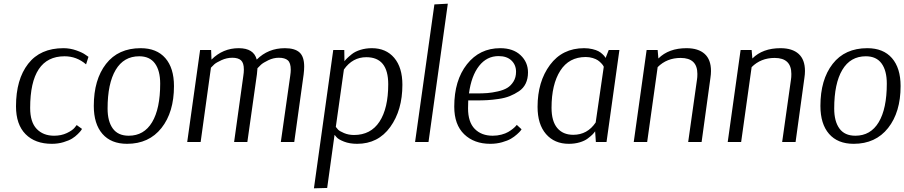

<svg xmlns="http://www.w3.org/2000/svg" viewBox="-20 -772 4917 1044"><path d="M448 -422Q397 -466 331 -466Q144 -466 144 -185Q144 -108 179.5 -71Q215 -34 274 -34Q313 -34 343.5 -48.5Q374 -63 386 -78L397 -92L426 -71Q424 -68 420.5 -62.5Q417 -57 403 -43Q389 -29 372 -18.5Q355 -8 325.5 1Q296 10 262 10Q171 10 119 -42.5Q67 -95 67 -194Q67 -340 133 -425Q199 -510 325 -510Q361 -510 395 -498Q429 -486 445 -474L461 -463Z M926 -304Q926 -162 858 -76Q790 10 671 10Q584 10 537 -44Q490 -98 490 -196Q490 -339 556.5 -424.5Q623 -510 745 -510Q832 -510 879 -456Q926 -402 926 -304ZM737 -466Q653 -466 609 -392Q565 -318 565 -182Q565 -112 593.5 -73Q622 -34 680 -34Q763 -34 807 -107.5Q851 -181 851 -317Q851 -388 822.5 -427Q794 -466 737 -466Z M998 0 1068 -500H1128L1130 -448Q1192 -510 1278 -510Q1360 -510 1376 -448Q1438 -510 1529 -510Q1583 -510 1608.5 -487Q1634 -464 1634 -410Q1634 -391 1631 -367L1580 0H1507L1558 -359Q1561 -379 1561 -393Q1561 -430 1545 -444Q1529 -458 1496 -458Q1467 -458 1439 -444.5Q1411 -431 1399 -420Q1387 -409 1380 -401L1377 -368L1325 0H1253L1303 -359Q1306 -378 1306 -394Q1306 -430 1290.5 -444Q1275 -458 1243 -458Q1213 -458 1184.5 -445Q1156 -432 1145 -422Q1134 -412 1127 -404L1071 0Z M1687 252 1792 -500H1852L1853 -439Q1858 -446 1866.5 -454.5Q1875 -463 1893 -477.5Q1911 -492 1940 -501Q1969 -510 2002 -510Q2079 -510 2123.5 -457.5Q2168 -405 2168 -311Q2168 -173 2102 -81.5Q2036 10 1922 10Q1881 10 1850.5 -2Q1820 -14 1810 -26L1800 -38H1799L1759 250ZM1972 -461Q1897 -461 1850 -394L1806 -82Q1811 -75 1818.5 -67Q1826 -59 1850.5 -48.5Q1875 -38 1905 -38Q1996 -38 2043.5 -110.5Q2091 -183 2091 -314Q2091 -461 1972 -461Z M2415 -752 2310 0H2237L2342 -748Z M2790 -93 2816 -69Q2814 -66 2810 -60.5Q2806 -55 2791 -41.5Q2776 -28 2758 -17.5Q2740 -7 2710 1.5Q2680 10 2646 10Q2558 10 2504 -42Q2450 -94 2450 -192Q2450 -335 2519 -422.5Q2588 -510 2700 -510Q2770 -510 2810.5 -472Q2851 -434 2851 -378Q2851 -344 2838.5 -318Q2826 -292 2802 -276Q2778 -260 2752 -249.5Q2726 -239 2691.5 -234Q2657 -229 2630.5 -227.5Q2604 -226 2571 -226H2526Q2525 -212 2525 -183Q2525 -108 2561.5 -71Q2598 -34 2659 -34Q2684 -34 2706.5 -40Q2729 -46 2743.5 -54.5Q2758 -63 2769 -72Q2780 -81 2785 -87ZM2691 -467Q2627 -467 2585 -413.5Q2543 -360 2530 -264H2573Q2605 -264 2630.5 -266Q2656 -268 2687 -275Q2718 -282 2738 -294Q2758 -306 2772 -328.5Q2786 -351 2786 -382Q2786 -419 2761 -443Q2736 -467 2691 -467Z M3348 -500 3278 0H3220L3216 -58Q3210 -49 3201.5 -40.5Q3193 -32 3176 -19Q3159 -6 3132 2Q3105 10 3073 10Q2995 10 2949 -43Q2903 -96 2903 -191Q2903 -328 2970.5 -419Q3038 -510 3156 -510Q3180 -510 3201 -505Q3222 -500 3234 -493.5Q3246 -487 3255.5 -478Q3265 -469 3268 -464.5Q3271 -460 3273 -457L3290 -500ZM3097 -39Q3174 -39 3219 -106L3263 -409Q3262 -411 3259.5 -415.5Q3257 -420 3249 -428.5Q3241 -437 3231 -444Q3221 -451 3203 -456.5Q3185 -462 3165 -462Q3074 -462 3026.5 -387.5Q2979 -313 2979 -186Q2979 -113 3010 -76Q3041 -39 3097 -39Z M3426 0 3496 -500H3556L3560 -454Q3616 -510 3713 -510Q3777 -510 3811.5 -479Q3846 -448 3846 -386Q3846 -368 3843 -349L3795 0H3722Q3768 -327 3770 -340Q3772 -351 3772 -370Q3772 -457 3681 -457Q3606 -457 3556 -407L3499 0Z M3937 0 4007 -500H4067L4071 -454Q4127 -510 4224 -510Q4288 -510 4322.5 -479Q4357 -448 4357 -386Q4357 -368 4354 -349L4306 0H4233Q4279 -327 4281 -340Q4283 -351 4283 -370Q4283 -457 4192 -457Q4117 -457 4067 -407L4010 0Z M4877 -304Q4877 -162 4809 -76Q4741 10 4622 10Q4535 10 4488 -44Q4441 -98 4441 -196Q4441 -339 4507.5 -424.5Q4574 -510 4696 -510Q4783 -510 4830 -456Q4877 -402 4877 -304ZM4688 -466Q4604 -466 4560 -392Q4516 -318 4516 -182Q4516 -112 4544.5 -73Q4573 -34 4631 -34Q4714 -34 4758 -107.5Q4802 -181 4802 -317Q4802 -388 4773.5 -427Q4745 -466 4688 -466Z"/></svg>

Font: ArsenalItalic
Style: Italic
Weight: 400
Italic angle: -9°
Designer: Andrij Shevchenko
Foundry: Stairsfor.com
Version: Version 1.000